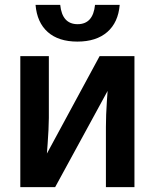

<svg xmlns="http://www.w3.org/2000/svg" viewBox="-20 -774 640 794"><path d="M64 0V-542H182V-286Q182 -266 180.5 -236.5Q179 -207 177 -179.5Q175 -152 174 -139L392 -542H536V0H418V-249Q418 -271 419 -300Q420 -329 422 -356Q424 -383 425 -398L208 0ZM300 -602Q222 -602 177.5 -641.5Q133 -681 127 -754H229Q237 -674 301 -674Q365 -674 373 -754H475Q469 -681 423.5 -641.5Q378 -602 300 -602Z"/></svg>

Font: Noto Sans Mono SemiBold
Style: Regular
Weight: 600
Designer: Monotype Design Team
Foundry: Monotype Imaging Inc.
Version: Version 2.014; ttfautohint (v1.8.4.7-5d5b)